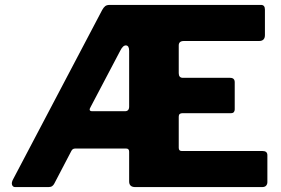

<svg xmlns="http://www.w3.org/2000/svg" viewBox="-20 -762 1144 782"><path d="M1049 -147Q1069 -147 1069 -130V-20Q1069 -12 1064 -6Q1059 0 1047 0H531Q506 0 506 -23V-144Q506 -157 494 -157H286Q275 -157 270 -146L201 -14Q198 -8 192.5 -4Q187 0 177 0H42Q32 0 29 -9.5Q26 -19 34 -33L396 -721Q402 -732 408.5 -737Q415 -742 427 -742H1043Q1059 -742 1059 -723V-619Q1059 -595 1035 -595H729Q708 -595 708 -577V-464Q708 -445 725 -445H917Q936 -445 936 -427V-316Q936 -310 932.5 -305.5Q929 -301 920 -301H723Q708 -301 708 -287V-160Q708 -147 720 -147H1049ZM489 -309Q506 -309 506 -328V-555Q506 -576 493.5 -577Q481 -578 470 -556L350 -328Q338 -309 356 -309H489Z"/></svg>

Font: Libre Franklin ExtraBold
Style: Regular
Weight: 800
Designer: Pablo Impallari, Rodrigo Fuenzalida, Nhung Nguyen
Foundry: Impallari Type
Version: Version 3.000